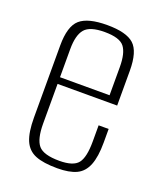

<svg xmlns="http://www.w3.org/2000/svg" viewBox="-103 -571 543 648"><g transform="rotate(20 168.5 -247.0)"><path d="M178 9Q128 9 99.5 -2.5Q71 -14 58.5 -43Q46 -72 46 -125V-384Q46 -453 74.5 -478Q103 -503 172 -503Q241 -503 268.5 -478Q296 -453 296 -384V-259H82V-117Q82 -61 100.5 -39Q119 -17 176 -17Q226 -17 243 -38.5Q260 -60 260 -117V-175H296V-126Q296 -75 284 -45Q272 -15 246.5 -3Q221 9 178 9ZM82 -283H260V-384Q260 -434 243 -456Q226 -478 172 -478Q119 -478 100.5 -456Q82 -434 82 -384Z"/></g></svg>

Font: Alumni Sans ExtraLight
Style: Regular
Weight: 250
Version: Version 1.018